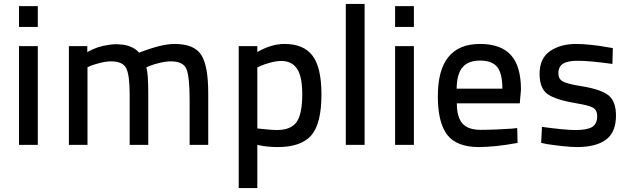

<svg xmlns="http://www.w3.org/2000/svg" viewBox="-20 -732 3185 970"><path d="M76 0V-499H171V0ZM76 -596V-701H171V-596Z M422 0H328V-499H421V-469Q472 -498 528 -505Q557 -510 581 -508Q648 -505 683 -466Q796 -510 861 -510Q961 -510 996.5 -455Q1032 -400 1032 -261V0H938V-227Q938 -344 922 -383Q906 -422 844 -422Q818 -422 787 -414.5Q756 -407 738.5 -400Q721 -393 719 -391Q729 -366 729 -259V0H635V-257Q635 -353 617.5 -387.5Q600 -422 541 -422Q517 -422 487 -414.5Q457 -407 439 -400L422 -392Z M1186 218V-499H1280V-469Q1351 -510 1417 -510Q1514 -510 1559 -450.5Q1604 -391 1604 -255Q1604 -107 1552.5 -48Q1501 11 1383 11Q1329 11 1280 0V218ZM1401 -424Q1377 -424 1347 -416Q1317 -408 1299 -400L1280 -391V-83Q1352 -75 1377 -75Q1450 -75 1478.5 -115.5Q1507 -156 1507 -256Q1507 -346 1480.5 -385Q1454 -424 1401 -424Z M1727 0V-712H1822V0Z M1976 0V-499H2071V0ZM1976 -596V-701H2071V-596Z M2409 -76Q2443 -76 2489 -78Q2535 -80 2564 -82L2593 -85L2595 -10Q2481 11 2396 11Q2286 10 2239 -51.5Q2192 -113 2192 -246Q2192 -510 2405 -510Q2510 -510 2561 -454Q2612 -398 2612 -279L2606 -210H2288Q2288 -141 2316 -108.5Q2344 -76 2409 -76ZM2287 -284H2518Q2518 -361 2492 -393.5Q2466 -426 2405 -426Q2346 -426 2317 -392.5Q2288 -359 2287 -284Z M3076 -489 3074 -409Q2959 -425 2897 -425Q2849 -425 2825 -410.5Q2801 -396 2801 -361Q2801 -333 2823.5 -320.5Q2846 -308 2915 -297Q3016 -281 3054 -250.5Q3092 -220 3092 -148Q3092 -64 3041.5 -26.5Q2991 11 2895 11Q2865 11 2820 6Q2775 1 2744 -4L2714 -10L2718 -91Q2836 -75 2887 -75Q2946 -75 2971.5 -90.5Q2997 -106 2997 -145Q2997 -176 2976 -188Q2955 -200 2887 -211Q2786 -228 2746 -257Q2706 -286 2706 -359Q2706 -437 2758.5 -473.5Q2811 -510 2891 -510Q2924 -510 2970 -505Q3016 -500 3046 -494Z"/></svg>

Font: TitilliumText22L Lt
Style: Medium
Weight: 500
Designer: Campivisivi
Foundry: Campivisivi
Version: 1.000